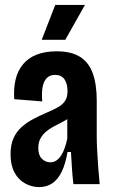

<svg xmlns="http://www.w3.org/2000/svg" viewBox="-20 -750 459 782"><path d="M139 12Q109 12 82 -3Q55 -18 39 -47.5Q23 -77 23 -122Q23 -160 35 -187Q47 -214 68.5 -233Q90 -252 117 -266Q144 -280 172 -292Q198 -303 216.5 -313.5Q235 -324 245 -339Q255 -354 255 -379Q255 -409 242.5 -427Q230 -445 204 -445Q183 -445 170.5 -432Q158 -419 153.5 -395.5Q149 -372 152 -337L38 -346Q35 -390 43.5 -426Q52 -462 73.5 -488Q95 -514 129.5 -527.5Q164 -541 211 -541Q270 -541 306 -518.5Q342 -496 358 -451Q374 -406 374 -340V-196Q374 -167 376 -132.5Q378 -98 380.5 -63Q383 -28 386 0H279Q275 -34 273 -65.5Q271 -97 269 -131H255Q247 -83 231.5 -51Q216 -19 193 -3.5Q170 12 139 12ZM185 -89Q199 -89 210 -96.5Q221 -104 229.5 -117.5Q238 -131 244 -148.5Q250 -166 254 -185V-288L285 -293Q275 -279 260.5 -269Q246 -259 229 -250.5Q212 -242 195.5 -233Q179 -224 166 -212.5Q153 -201 144.5 -185.5Q136 -170 136 -147Q136 -118 150.5 -103.5Q165 -89 185 -89ZM246 -588H150L205 -730H326Z"/></svg>

Font: Bricolage Grotesque 36pt Condensed SemiBold
Style: Regular
Weight: 600
Width: 3
Designer: Mathieu Triay
Foundry: Atelier Triay
Version: Version 1.001;gftools[0.9.33.dev8+g029e19f]